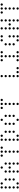

<svg xmlns="http://www.w3.org/2000/svg" viewBox="2948 -3642 665 6602"><g transform="rotate(-90 3281.0 -341.5)"><path d="M175.8 -615.2Q175.8 -599.1 164.3 -587.6Q152.8 -576.2 136.7 -576.2Q120.6 -576.2 109.1 -587.6Q97.7 -599.1 97.7 -615.2Q97.7 -631.3 109.1 -642.8Q120.6 -654.3 136.7 -654.3Q152.8 -654.3 164.3 -642.8Q175.8 -631.3 175.8 -615.2ZM312.5 -615.2Q312.5 -599.1 301 -587.6Q289.6 -576.2 273.4 -576.2Q257.3 -576.2 245.8 -587.6Q234.4 -599.1 234.4 -615.2Q234.4 -631.3 245.8 -642.8Q257.3 -654.3 273.4 -654.3Q289.6 -654.3 301 -642.8Q312.5 -631.3 312.5 -615.2ZM175.8 -478.5Q175.8 -462.4 164.3 -450.9Q152.8 -439.5 136.7 -439.5Q120.6 -439.5 109.1 -450.9Q97.7 -462.4 97.7 -478.5Q97.7 -494.6 109.1 -506.1Q120.6 -517.6 136.7 -517.6Q152.8 -517.6 164.3 -506.1Q175.8 -494.6 175.8 -478.5ZM449.2 -478.5Q449.2 -462.4 437.7 -450.9Q426.3 -439.5 410.2 -439.5Q394 -439.5 382.6 -450.9Q371.1 -462.4 371.1 -478.5Q371.1 -494.6 382.6 -506.1Q394 -517.6 410.2 -517.6Q426.3 -517.6 437.7 -506.1Q449.2 -494.6 449.2 -478.5ZM175.8 -341.8Q175.8 -325.7 164.3 -314.2Q152.8 -302.7 136.7 -302.7Q120.6 -302.7 109.1 -314.2Q97.7 -325.7 97.7 -341.8Q97.7 -357.9 109.1 -369.4Q120.6 -380.9 136.7 -380.9Q152.8 -380.9 164.3 -369.4Q175.8 -357.9 175.8 -341.8ZM449.2 -341.8Q449.2 -325.7 437.7 -314.2Q426.3 -302.7 410.2 -302.7Q394 -302.7 382.6 -314.2Q371.1 -325.7 371.1 -341.8Q371.1 -357.9 382.6 -369.4Q394 -380.9 410.2 -380.9Q426.3 -380.9 437.7 -369.4Q449.2 -357.9 449.2 -341.8ZM175.8 -205.1Q175.8 -189 164.3 -177.5Q152.8 -166 136.7 -166Q120.6 -166 109.1 -177.5Q97.7 -189 97.7 -205.1Q97.7 -221.2 109.1 -232.7Q120.6 -244.1 136.7 -244.1Q152.8 -244.1 164.3 -232.7Q175.8 -221.2 175.8 -205.1ZM449.2 -205.1Q449.2 -189 437.7 -177.5Q426.3 -166 410.2 -166Q394 -166 382.6 -177.5Q371.1 -189 371.1 -205.1Q371.1 -221.2 382.6 -232.7Q394 -244.1 410.2 -244.1Q426.3 -244.1 437.7 -232.7Q449.2 -221.2 449.2 -205.1ZM175.8 -68.4Q175.8 -52.2 164.3 -40.8Q152.8 -29.3 136.7 -29.3Q120.6 -29.3 109.1 -40.8Q97.7 -52.2 97.7 -68.4Q97.7 -84.5 109.1 -95.9Q120.6 -107.4 136.7 -107.4Q152.8 -107.4 164.3 -95.9Q175.8 -84.5 175.8 -68.4ZM312.5 -68.4Q312.5 -52.2 301 -40.8Q289.6 -29.3 273.4 -29.3Q257.3 -29.3 245.8 -40.8Q234.4 -52.2 234.4 -68.4Q234.4 -84.5 245.8 -95.9Q257.3 -107.4 273.4 -107.4Q289.6 -107.4 301 -95.9Q312.5 -84.5 312.5 -68.4Z M859.4 -615.2Q859.4 -599.1 847.9 -587.6Q836.4 -576.2 820.3 -576.2Q804.2 -576.2 792.7 -587.6Q781.2 -599.1 781.2 -615.2Q781.2 -631.3 792.7 -642.8Q804.2 -654.3 820.3 -654.3Q836.4 -654.3 847.9 -642.8Q859.4 -631.3 859.4 -615.2ZM722.7 -478.5Q722.7 -462.4 711.2 -450.9Q699.7 -439.5 683.6 -439.5Q667.5 -439.5 656 -450.9Q644.5 -462.4 644.5 -478.5Q644.5 -494.6 656 -506.1Q667.5 -517.6 683.6 -517.6Q699.7 -517.6 711.2 -506.1Q722.7 -494.6 722.7 -478.5ZM996.1 -478.5Q996.1 -462.4 984.6 -450.9Q973.1 -439.5 957 -439.5Q940.9 -439.5 929.4 -450.9Q918 -462.4 918 -478.5Q918 -494.6 929.4 -506.1Q940.9 -517.6 957 -517.6Q973.1 -517.6 984.6 -506.1Q996.1 -494.6 996.1 -478.5ZM722.7 -341.8Q722.7 -325.7 711.2 -314.2Q699.7 -302.7 683.6 -302.7Q667.5 -302.7 656 -314.2Q644.5 -325.7 644.5 -341.8Q644.5 -357.9 656 -369.4Q667.5 -380.9 683.6 -380.9Q699.7 -380.9 711.2 -369.4Q722.7 -357.9 722.7 -341.8ZM859.4 -341.8Q859.4 -325.7 847.9 -314.2Q836.4 -302.7 820.3 -302.7Q804.2 -302.7 792.7 -314.2Q781.2 -325.7 781.2 -341.8Q781.2 -357.9 792.7 -369.4Q804.2 -380.9 820.3 -380.9Q836.4 -380.9 847.9 -369.4Q859.4 -357.9 859.4 -341.8ZM996.1 -341.8Q996.1 -325.7 984.6 -314.2Q973.1 -302.7 957 -302.7Q940.9 -302.7 929.4 -314.2Q918 -325.7 918 -341.8Q918 -357.9 929.4 -369.4Q940.9 -380.9 957 -380.9Q973.1 -380.9 984.6 -369.4Q996.1 -357.9 996.1 -341.8ZM722.7 -205.1Q722.7 -189 711.2 -177.5Q699.7 -166 683.6 -166Q667.5 -166 656 -177.5Q644.5 -189 644.5 -205.1Q644.5 -221.2 656 -232.7Q667.5 -244.1 683.6 -244.1Q699.7 -244.1 711.2 -232.7Q722.7 -221.2 722.7 -205.1ZM996.1 -205.1Q996.1 -189 984.6 -177.5Q973.1 -166 957 -166Q940.9 -166 929.4 -177.5Q918 -189 918 -205.1Q918 -221.2 929.4 -232.7Q940.9 -244.1 957 -244.1Q973.1 -244.1 984.6 -232.7Q996.1 -221.2 996.1 -205.1ZM722.7 -68.4Q722.7 -52.2 711.2 -40.8Q699.7 -29.3 683.6 -29.3Q667.5 -29.3 656 -40.8Q644.5 -52.2 644.5 -68.4Q644.5 -84.5 656 -95.9Q667.5 -107.4 683.6 -107.4Q699.7 -107.4 711.2 -95.9Q722.7 -84.5 722.7 -68.4ZM996.1 -68.4Q996.1 -52.2 984.6 -40.8Q973.1 -29.3 957 -29.3Q940.9 -29.3 929.4 -40.8Q918 -52.2 918 -68.4Q918 -84.5 929.4 -95.9Q940.9 -107.4 957 -107.4Q973.1 -107.4 984.6 -95.9Q996.1 -84.5 996.1 -68.4Z M1269.5 -615.2Q1269.5 -599.1 1258.1 -587.6Q1246.6 -576.2 1230.5 -576.2Q1214.4 -576.2 1202.9 -587.6Q1191.4 -599.1 1191.4 -615.2Q1191.4 -631.3 1202.9 -642.8Q1214.4 -654.3 1230.5 -654.3Q1246.6 -654.3 1258.1 -642.8Q1269.5 -631.3 1269.5 -615.2ZM1406.2 -615.2Q1406.2 -599.1 1394.8 -587.6Q1383.3 -576.2 1367.2 -576.2Q1351.1 -576.2 1339.6 -587.6Q1328.1 -599.1 1328.1 -615.2Q1328.1 -631.3 1339.6 -642.8Q1351.1 -654.3 1367.2 -654.3Q1383.3 -654.3 1394.8 -642.8Q1406.2 -631.3 1406.2 -615.2ZM1543 -615.2Q1543 -599.1 1531.5 -587.6Q1520 -576.2 1503.9 -576.2Q1487.8 -576.2 1476.3 -587.6Q1464.8 -599.1 1464.8 -615.2Q1464.8 -631.3 1476.3 -642.8Q1487.8 -654.3 1503.9 -654.3Q1520 -654.3 1531.5 -642.8Q1543 -631.3 1543 -615.2ZM1406.2 -478.5Q1406.2 -462.4 1394.8 -450.9Q1383.3 -439.5 1367.2 -439.5Q1351.1 -439.5 1339.6 -450.9Q1328.1 -462.4 1328.1 -478.5Q1328.1 -494.6 1339.6 -506.1Q1351.1 -517.6 1367.2 -517.6Q1383.3 -517.6 1394.8 -506.1Q1406.2 -494.6 1406.2 -478.5ZM1406.2 -341.8Q1406.2 -325.7 1394.8 -314.2Q1383.3 -302.7 1367.2 -302.7Q1351.1 -302.7 1339.6 -314.2Q1328.1 -325.7 1328.1 -341.8Q1328.1 -357.9 1339.6 -369.4Q1351.1 -380.9 1367.2 -380.9Q1383.3 -380.9 1394.8 -369.4Q1406.2 -357.9 1406.2 -341.8ZM1406.2 -205.1Q1406.2 -189 1394.8 -177.5Q1383.3 -166 1367.2 -166Q1351.1 -166 1339.6 -177.5Q1328.1 -189 1328.1 -205.1Q1328.1 -221.2 1339.6 -232.7Q1351.1 -244.1 1367.2 -244.1Q1383.3 -244.1 1394.8 -232.7Q1406.2 -221.2 1406.2 -205.1ZM1406.2 -68.4Q1406.2 -52.2 1394.8 -40.8Q1383.3 -29.3 1367.2 -29.3Q1351.1 -29.3 1339.6 -40.8Q1328.1 -52.2 1328.1 -68.4Q1328.1 -84.5 1339.6 -95.9Q1351.1 -107.4 1367.2 -107.4Q1383.3 -107.4 1394.8 -95.9Q1406.2 -84.5 1406.2 -68.4Z M1816.4 -615.2Q1816.4 -599.1 1804.9 -587.6Q1793.5 -576.2 1777.3 -576.2Q1761.2 -576.2 1749.8 -587.6Q1738.3 -599.1 1738.3 -615.2Q1738.3 -631.3 1749.8 -642.8Q1761.2 -654.3 1777.3 -654.3Q1793.5 -654.3 1804.9 -642.8Q1816.4 -631.3 1816.4 -615.2ZM1953.1 -615.2Q1953.1 -599.1 1941.7 -587.6Q1930.2 -576.2 1914.1 -576.2Q1897.9 -576.2 1886.5 -587.6Q1875 -599.1 1875 -615.2Q1875 -631.3 1886.5 -642.8Q1897.9 -654.3 1914.1 -654.3Q1930.2 -654.3 1941.7 -642.8Q1953.1 -631.3 1953.1 -615.2ZM1816.4 -478.5Q1816.4 -462.4 1804.9 -450.9Q1793.5 -439.5 1777.3 -439.5Q1761.2 -439.5 1749.8 -450.9Q1738.3 -462.4 1738.3 -478.5Q1738.3 -494.6 1749.8 -506.1Q1761.2 -517.6 1777.3 -517.6Q1793.5 -517.6 1804.9 -506.1Q1816.4 -494.6 1816.4 -478.5ZM2089.8 -478.5Q2089.8 -462.4 2078.4 -450.9Q2066.9 -439.5 2050.8 -439.5Q2034.7 -439.5 2023.2 -450.9Q2011.7 -462.4 2011.7 -478.5Q2011.7 -494.6 2023.2 -506.1Q2034.7 -517.6 2050.8 -517.6Q2066.9 -517.6 2078.4 -506.1Q2089.8 -494.6 2089.8 -478.5ZM1816.4 -341.8Q1816.4 -325.7 1804.9 -314.2Q1793.5 -302.7 1777.3 -302.7Q1761.2 -302.7 1749.8 -314.2Q1738.3 -325.7 1738.3 -341.8Q1738.3 -357.9 1749.8 -369.4Q1761.2 -380.9 1777.3 -380.9Q1793.5 -380.9 1804.9 -369.4Q1816.4 -357.9 1816.4 -341.8ZM2089.8 -341.8Q2089.8 -325.7 2078.4 -314.2Q2066.9 -302.7 2050.8 -302.7Q2034.7 -302.7 2023.2 -314.2Q2011.7 -325.7 2011.7 -341.8Q2011.7 -357.9 2023.2 -369.4Q2034.7 -380.9 2050.8 -380.9Q2066.9 -380.9 2078.4 -369.4Q2089.8 -357.9 2089.8 -341.8ZM1816.4 -205.1Q1816.4 -189 1804.9 -177.5Q1793.5 -166 1777.3 -166Q1761.2 -166 1749.8 -177.5Q1738.3 -189 1738.3 -205.1Q1738.3 -221.2 1749.8 -232.7Q1761.2 -244.1 1777.3 -244.1Q1793.5 -244.1 1804.9 -232.7Q1816.4 -221.2 1816.4 -205.1ZM2089.8 -205.1Q2089.8 -189 2078.4 -177.5Q2066.9 -166 2050.8 -166Q2034.7 -166 2023.2 -177.5Q2011.7 -189 2011.7 -205.1Q2011.7 -221.2 2023.2 -232.7Q2034.7 -244.1 2050.8 -244.1Q2066.9 -244.1 2078.4 -232.7Q2089.8 -221.2 2089.8 -205.1ZM1816.4 -68.4Q1816.4 -52.2 1804.9 -40.8Q1793.5 -29.3 1777.3 -29.3Q1761.2 -29.3 1749.8 -40.8Q1738.3 -52.2 1738.3 -68.4Q1738.3 -84.5 1749.8 -95.9Q1761.2 -107.4 1777.3 -107.4Q1793.5 -107.4 1804.9 -95.9Q1816.4 -84.5 1816.4 -68.4ZM1953.1 -68.4Q1953.1 -52.2 1941.7 -40.8Q1930.2 -29.3 1914.1 -29.3Q1897.9 -29.3 1886.5 -40.8Q1875 -52.2 1875 -68.4Q1875 -84.5 1886.5 -95.9Q1897.9 -107.4 1914.1 -107.4Q1930.2 -107.4 1941.7 -95.9Q1953.1 -84.5 1953.1 -68.4Z M2500 -615.2Q2500 -599.1 2488.5 -587.6Q2477.1 -576.2 2460.9 -576.2Q2444.8 -576.2 2433.3 -587.6Q2421.9 -599.1 2421.9 -615.2Q2421.9 -631.3 2433.3 -642.8Q2444.8 -654.3 2460.9 -654.3Q2477.1 -654.3 2488.5 -642.8Q2500 -631.3 2500 -615.2ZM2363.3 -478.5Q2363.3 -462.4 2351.8 -450.9Q2340.3 -439.5 2324.2 -439.5Q2308.1 -439.5 2296.6 -450.9Q2285.2 -462.4 2285.2 -478.5Q2285.2 -494.6 2296.6 -506.1Q2308.1 -517.6 2324.2 -517.6Q2340.3 -517.6 2351.8 -506.1Q2363.3 -494.6 2363.3 -478.5ZM2636.7 -478.5Q2636.7 -462.4 2625.2 -450.9Q2613.8 -439.5 2597.7 -439.5Q2581.5 -439.5 2570.1 -450.9Q2558.6 -462.4 2558.6 -478.5Q2558.6 -494.6 2570.1 -506.1Q2581.5 -517.6 2597.7 -517.6Q2613.8 -517.6 2625.2 -506.1Q2636.7 -494.6 2636.7 -478.5ZM2363.3 -341.8Q2363.3 -325.7 2351.8 -314.2Q2340.3 -302.7 2324.2 -302.7Q2308.1 -302.7 2296.6 -314.2Q2285.2 -325.7 2285.2 -341.8Q2285.2 -357.9 2296.6 -369.4Q2308.1 -380.9 2324.2 -380.9Q2340.3 -380.9 2351.8 -369.4Q2363.3 -357.9 2363.3 -341.8ZM2636.7 -341.8Q2636.7 -325.7 2625.2 -314.2Q2613.8 -302.7 2597.7 -302.7Q2581.5 -302.7 2570.1 -314.2Q2558.6 -325.7 2558.6 -341.8Q2558.6 -357.9 2570.1 -369.4Q2581.5 -380.9 2597.7 -380.9Q2613.8 -380.9 2625.2 -369.4Q2636.7 -357.9 2636.7 -341.8ZM2363.3 -205.1Q2363.3 -189 2351.8 -177.5Q2340.3 -166 2324.2 -166Q2308.1 -166 2296.6 -177.5Q2285.2 -189 2285.2 -205.1Q2285.2 -221.2 2296.6 -232.7Q2308.1 -244.1 2324.2 -244.1Q2340.3 -244.1 2351.8 -232.7Q2363.3 -221.2 2363.3 -205.1ZM2636.7 -205.1Q2636.7 -189 2625.2 -177.5Q2613.8 -166 2597.7 -166Q2581.5 -166 2570.1 -177.5Q2558.6 -189 2558.6 -205.1Q2558.6 -221.2 2570.1 -232.7Q2581.5 -244.1 2597.7 -244.1Q2613.8 -244.1 2625.2 -232.7Q2636.7 -221.2 2636.7 -205.1ZM2500 -68.4Q2500 -52.2 2488.5 -40.8Q2477.1 -29.3 2460.9 -29.3Q2444.8 -29.3 2433.3 -40.8Q2421.9 -52.2 2421.9 -68.4Q2421.9 -84.5 2433.3 -95.9Q2444.8 -107.4 2460.9 -107.4Q2477.1 -107.4 2488.5 -95.9Q2500 -84.5 2500 -68.4Z M2910.2 -615.2Q2910.2 -599.1 2898.7 -587.6Q2887.2 -576.2 2871.1 -576.2Q2855 -576.2 2843.5 -587.6Q2832 -599.1 2832 -615.2Q2832 -631.3 2843.5 -642.8Q2855 -654.3 2871.1 -654.3Q2887.2 -654.3 2898.7 -642.8Q2910.2 -631.3 2910.2 -615.2ZM3046.9 -615.2Q3046.9 -599.1 3035.4 -587.6Q3023.9 -576.2 3007.8 -576.2Q2991.7 -576.2 2980.2 -587.6Q2968.8 -599.1 2968.8 -615.2Q2968.8 -631.3 2980.2 -642.8Q2991.7 -654.3 3007.8 -654.3Q3023.9 -654.3 3035.4 -642.8Q3046.9 -631.3 3046.9 -615.2ZM3183.6 -615.2Q3183.6 -599.1 3172.1 -587.6Q3160.6 -576.2 3144.5 -576.2Q3128.4 -576.2 3116.9 -587.6Q3105.5 -599.1 3105.5 -615.2Q3105.5 -631.3 3116.9 -642.8Q3128.4 -654.3 3144.5 -654.3Q3160.6 -654.3 3172.1 -642.8Q3183.6 -631.3 3183.6 -615.2ZM3046.9 -478.5Q3046.9 -462.4 3035.4 -450.9Q3023.9 -439.5 3007.8 -439.5Q2991.7 -439.5 2980.2 -450.9Q2968.8 -462.4 2968.8 -478.5Q2968.8 -494.6 2980.2 -506.1Q2991.7 -517.6 3007.8 -517.6Q3023.9 -517.6 3035.4 -506.1Q3046.9 -494.6 3046.9 -478.5ZM3046.9 -341.8Q3046.9 -325.7 3035.4 -314.2Q3023.9 -302.7 3007.8 -302.7Q2991.7 -302.7 2980.2 -314.2Q2968.8 -325.7 2968.8 -341.8Q2968.8 -357.9 2980.2 -369.4Q2991.7 -380.9 3007.8 -380.9Q3023.9 -380.9 3035.4 -369.4Q3046.9 -357.9 3046.9 -341.8ZM3046.9 -205.1Q3046.9 -189 3035.4 -177.5Q3023.9 -166 3007.8 -166Q2991.7 -166 2980.2 -177.5Q2968.8 -189 2968.8 -205.1Q2968.8 -221.2 2980.2 -232.7Q2991.7 -244.1 3007.8 -244.1Q3023.9 -244.1 3035.4 -232.7Q3046.9 -221.2 3046.9 -205.1ZM3046.9 -68.4Q3046.9 -52.2 3035.4 -40.8Q3023.9 -29.3 3007.8 -29.3Q2991.7 -29.3 2980.2 -40.8Q2968.8 -52.2 2968.8 -68.4Q2968.8 -84.5 2980.2 -95.9Q2991.7 -107.4 3007.8 -107.4Q3023.9 -107.4 3035.4 -95.9Q3046.9 -84.5 3046.9 -68.4Z M4003.9 -615.2Q4003.9 -599.1 3992.4 -587.6Q3981 -576.2 3964.8 -576.2Q3948.7 -576.2 3937.3 -587.6Q3925.8 -599.1 3925.8 -615.2Q3925.8 -631.3 3937.3 -642.8Q3948.7 -654.3 3964.8 -654.3Q3981 -654.3 3992.4 -642.8Q4003.9 -631.3 4003.9 -615.2ZM4003.9 -478.5Q4003.9 -462.4 3992.4 -450.9Q3981 -439.5 3964.8 -439.5Q3948.7 -439.5 3937.3 -450.9Q3925.8 -462.4 3925.8 -478.5Q3925.8 -494.6 3937.3 -506.1Q3948.7 -517.6 3964.8 -517.6Q3981 -517.6 3992.4 -506.1Q4003.9 -494.6 4003.9 -478.5ZM4003.9 -341.8Q4003.9 -325.7 3992.4 -314.2Q3981 -302.7 3964.8 -302.7Q3948.7 -302.7 3937.3 -314.2Q3925.8 -325.7 3925.8 -341.8Q3925.8 -357.9 3937.3 -369.4Q3948.7 -380.9 3964.8 -380.9Q3981 -380.9 3992.4 -369.4Q4003.9 -357.9 4003.9 -341.8ZM4003.9 -205.1Q4003.9 -189 3992.4 -177.5Q3981 -166 3964.8 -166Q3948.7 -166 3937.3 -177.5Q3925.8 -189 3925.8 -205.1Q3925.8 -221.2 3937.3 -232.7Q3948.7 -244.1 3964.8 -244.1Q3981 -244.1 3992.4 -232.7Q4003.9 -221.2 4003.9 -205.1ZM4003.9 -68.4Q4003.9 -52.2 3992.4 -40.8Q3981 -29.3 3964.8 -29.3Q3948.7 -29.3 3937.3 -40.8Q3925.8 -52.2 3925.8 -68.4Q3925.8 -84.5 3937.3 -95.9Q3948.7 -107.4 3964.8 -107.4Q3981 -107.4 3992.4 -95.9Q4003.9 -84.5 4003.9 -68.4ZM4140.6 -68.4Q4140.6 -52.2 4129.2 -40.8Q4117.7 -29.3 4101.6 -29.3Q4085.4 -29.3 4074 -40.8Q4062.5 -52.2 4062.5 -68.4Q4062.5 -84.5 4074 -95.9Q4085.4 -107.4 4101.6 -107.4Q4117.7 -107.4 4129.2 -95.9Q4140.6 -84.5 4140.6 -68.4ZM4277.3 -68.4Q4277.3 -52.2 4265.9 -40.8Q4254.4 -29.3 4238.3 -29.3Q4222.2 -29.3 4210.7 -40.8Q4199.2 -52.2 4199.2 -68.4Q4199.2 -84.5 4210.7 -95.9Q4222.2 -107.4 4238.3 -107.4Q4254.4 -107.4 4265.9 -95.9Q4277.3 -84.5 4277.3 -68.4Z M4550.8 -615.2Q4550.8 -599.1 4539.3 -587.6Q4527.8 -576.2 4511.7 -576.2Q4495.6 -576.2 4484.1 -587.6Q4472.7 -599.1 4472.7 -615.2Q4472.7 -631.3 4484.1 -642.8Q4495.6 -654.3 4511.7 -654.3Q4527.8 -654.3 4539.3 -642.8Q4550.8 -631.3 4550.8 -615.2ZM4687.5 -615.2Q4687.5 -599.1 4676 -587.6Q4664.6 -576.2 4648.4 -576.2Q4632.3 -576.2 4620.8 -587.6Q4609.4 -599.1 4609.4 -615.2Q4609.4 -631.3 4620.8 -642.8Q4632.3 -654.3 4648.4 -654.3Q4664.6 -654.3 4676 -642.8Q4687.5 -631.3 4687.5 -615.2ZM4824.2 -615.2Q4824.2 -599.1 4812.7 -587.6Q4801.3 -576.2 4785.2 -576.2Q4769 -576.2 4757.6 -587.6Q4746.1 -599.1 4746.1 -615.2Q4746.1 -631.3 4757.6 -642.8Q4769 -654.3 4785.2 -654.3Q4801.3 -654.3 4812.7 -642.8Q4824.2 -631.3 4824.2 -615.2ZM4687.5 -478.5Q4687.5 -462.4 4676 -450.9Q4664.6 -439.5 4648.4 -439.5Q4632.3 -439.5 4620.8 -450.9Q4609.4 -462.4 4609.4 -478.5Q4609.4 -494.6 4620.8 -506.1Q4632.3 -517.6 4648.4 -517.6Q4664.6 -517.6 4676 -506.1Q4687.5 -494.6 4687.5 -478.5ZM4687.5 -341.8Q4687.5 -325.7 4676 -314.2Q4664.6 -302.7 4648.4 -302.7Q4632.3 -302.7 4620.8 -314.2Q4609.4 -325.7 4609.4 -341.8Q4609.4 -357.9 4620.8 -369.4Q4632.3 -380.9 4648.4 -380.9Q4664.6 -380.9 4676 -369.4Q4687.5 -357.9 4687.5 -341.8ZM4687.5 -205.1Q4687.5 -189 4676 -177.5Q4664.6 -166 4648.4 -166Q4632.3 -166 4620.8 -177.5Q4609.4 -189 4609.4 -205.1Q4609.4 -221.2 4620.8 -232.7Q4632.3 -244.1 4648.4 -244.1Q4664.6 -244.1 4676 -232.7Q4687.5 -221.2 4687.5 -205.1ZM4550.8 -68.4Q4550.8 -52.2 4539.3 -40.8Q4527.8 -29.3 4511.7 -29.3Q4495.6 -29.3 4484.1 -40.8Q4472.7 -52.2 4472.7 -68.4Q4472.7 -84.5 4484.1 -95.9Q4495.6 -107.4 4511.7 -107.4Q4527.8 -107.4 4539.3 -95.9Q4550.8 -84.5 4550.8 -68.4ZM4687.5 -68.4Q4687.5 -52.2 4676 -40.8Q4664.6 -29.3 4648.4 -29.3Q4632.3 -29.3 4620.8 -40.8Q4609.4 -52.2 4609.4 -68.4Q4609.4 -84.5 4620.8 -95.9Q4632.3 -107.4 4648.4 -107.4Q4664.6 -107.4 4676 -95.9Q4687.5 -84.5 4687.5 -68.4ZM4824.2 -68.4Q4824.2 -52.2 4812.7 -40.8Q4801.3 -29.3 4785.2 -29.3Q4769 -29.3 4757.6 -40.8Q4746.1 -52.2 4746.1 -68.4Q4746.1 -84.5 4757.6 -95.9Q4769 -107.4 4785.2 -107.4Q4801.3 -107.4 4812.7 -95.9Q4824.2 -84.5 4824.2 -68.4Z M5234.4 -615.2Q5234.4 -599.1 5222.9 -587.6Q5211.4 -576.2 5195.3 -576.2Q5179.2 -576.2 5167.7 -587.6Q5156.2 -599.1 5156.2 -615.2Q5156.2 -631.3 5167.7 -642.8Q5179.2 -654.3 5195.3 -654.3Q5211.4 -654.3 5222.9 -642.8Q5234.4 -631.3 5234.4 -615.2ZM5371.1 -615.2Q5371.1 -599.1 5359.6 -587.6Q5348.1 -576.2 5332 -576.2Q5315.9 -576.2 5304.4 -587.6Q5293 -599.1 5293 -615.2Q5293 -631.3 5304.4 -642.8Q5315.9 -654.3 5332 -654.3Q5348.1 -654.3 5359.6 -642.8Q5371.1 -631.3 5371.1 -615.2ZM5097.7 -478.5Q5097.7 -462.4 5086.2 -450.9Q5074.7 -439.5 5058.6 -439.5Q5042.5 -439.5 5031 -450.9Q5019.5 -462.4 5019.5 -478.5Q5019.5 -494.6 5031 -506.1Q5042.5 -517.6 5058.6 -517.6Q5074.7 -517.6 5086.2 -506.1Q5097.7 -494.6 5097.7 -478.5ZM5097.7 -341.8Q5097.7 -325.7 5086.2 -314.2Q5074.7 -302.7 5058.6 -302.7Q5042.5 -302.7 5031 -314.2Q5019.5 -325.7 5019.5 -341.8Q5019.5 -357.9 5031 -369.4Q5042.5 -380.9 5058.6 -380.9Q5074.7 -380.9 5086.2 -369.4Q5097.7 -357.9 5097.7 -341.8ZM5371.1 -341.8Q5371.1 -325.7 5359.6 -314.2Q5348.1 -302.7 5332 -302.7Q5315.9 -302.7 5304.4 -314.2Q5293 -325.7 5293 -341.8Q5293 -357.9 5304.4 -369.4Q5315.9 -380.9 5332 -380.9Q5348.1 -380.9 5359.6 -369.4Q5371.1 -357.9 5371.1 -341.8ZM5097.7 -205.1Q5097.7 -189 5086.2 -177.5Q5074.7 -166 5058.6 -166Q5042.5 -166 5031 -177.5Q5019.5 -189 5019.5 -205.1Q5019.5 -221.2 5031 -232.7Q5042.5 -244.1 5058.6 -244.1Q5074.7 -244.1 5086.2 -232.7Q5097.7 -221.2 5097.7 -205.1ZM5371.1 -205.1Q5371.1 -189 5359.6 -177.5Q5348.1 -166 5332 -166Q5315.9 -166 5304.4 -177.5Q5293 -189 5293 -205.1Q5293 -221.2 5304.4 -232.7Q5315.9 -244.1 5332 -244.1Q5348.1 -244.1 5359.6 -232.7Q5371.1 -221.2 5371.1 -205.1ZM5234.4 -68.4Q5234.4 -52.2 5222.9 -40.8Q5211.4 -29.3 5195.3 -29.3Q5179.2 -29.3 5167.7 -40.8Q5156.2 -52.2 5156.2 -68.4Q5156.2 -84.5 5167.7 -95.9Q5179.2 -107.4 5195.3 -107.4Q5211.4 -107.4 5222.9 -95.9Q5234.4 -84.5 5234.4 -68.4ZM5371.1 -68.4Q5371.1 -52.2 5359.6 -40.8Q5348.1 -29.3 5332 -29.3Q5315.9 -29.3 5304.4 -40.8Q5293 -52.2 5293 -68.4Q5293 -84.5 5304.4 -95.9Q5315.9 -107.4 5332 -107.4Q5348.1 -107.4 5359.6 -95.9Q5371.1 -84.5 5371.1 -68.4Z M5644.5 -615.2Q5644.5 -599.1 5633.1 -587.6Q5621.6 -576.2 5605.5 -576.2Q5589.4 -576.2 5577.9 -587.6Q5566.4 -599.1 5566.4 -615.2Q5566.4 -631.3 5577.9 -642.8Q5589.4 -654.3 5605.5 -654.3Q5621.6 -654.3 5633.1 -642.8Q5644.5 -631.3 5644.5 -615.2ZM5918 -615.2Q5918 -599.1 5906.5 -587.6Q5895 -576.2 5878.9 -576.2Q5862.8 -576.2 5851.3 -587.6Q5839.8 -599.1 5839.8 -615.2Q5839.8 -631.3 5851.3 -642.8Q5862.8 -654.3 5878.9 -654.3Q5895 -654.3 5906.5 -642.8Q5918 -631.3 5918 -615.2ZM5644.5 -478.5Q5644.5 -462.4 5633.1 -450.9Q5621.6 -439.5 5605.5 -439.5Q5589.4 -439.5 5577.9 -450.9Q5566.4 -462.4 5566.4 -478.5Q5566.4 -494.6 5577.9 -506.1Q5589.4 -517.6 5605.5 -517.6Q5621.6 -517.6 5633.1 -506.1Q5644.5 -494.6 5644.5 -478.5ZM5918 -478.5Q5918 -462.4 5906.5 -450.9Q5895 -439.5 5878.9 -439.5Q5862.8 -439.5 5851.3 -450.9Q5839.8 -462.4 5839.8 -478.5Q5839.8 -494.6 5851.3 -506.1Q5862.8 -517.6 5878.9 -517.6Q5895 -517.6 5906.5 -506.1Q5918 -494.6 5918 -478.5ZM5644.5 -341.8Q5644.5 -325.7 5633.1 -314.2Q5621.6 -302.7 5605.5 -302.7Q5589.4 -302.7 5577.9 -314.2Q5566.4 -325.7 5566.4 -341.8Q5566.4 -357.9 5577.9 -369.4Q5589.4 -380.9 5605.5 -380.9Q5621.6 -380.9 5633.1 -369.4Q5644.5 -357.9 5644.5 -341.8ZM5781.2 -341.8Q5781.2 -325.7 5769.8 -314.2Q5758.3 -302.7 5742.2 -302.7Q5726.1 -302.7 5714.6 -314.2Q5703.1 -325.7 5703.1 -341.8Q5703.1 -357.9 5714.6 -369.4Q5726.1 -380.9 5742.2 -380.9Q5758.3 -380.9 5769.8 -369.4Q5781.2 -357.9 5781.2 -341.8ZM5918 -341.8Q5918 -325.7 5906.5 -314.2Q5895 -302.7 5878.9 -302.7Q5862.8 -302.7 5851.3 -314.2Q5839.8 -325.7 5839.8 -341.8Q5839.8 -357.9 5851.3 -369.4Q5862.8 -380.9 5878.9 -380.9Q5895 -380.9 5906.5 -369.4Q5918 -357.9 5918 -341.8ZM5644.5 -205.1Q5644.5 -189 5633.1 -177.5Q5621.6 -166 5605.5 -166Q5589.4 -166 5577.9 -177.5Q5566.4 -189 5566.4 -205.1Q5566.4 -221.2 5577.9 -232.7Q5589.4 -244.1 5605.5 -244.1Q5621.6 -244.1 5633.1 -232.7Q5644.5 -221.2 5644.5 -205.1ZM5918 -205.1Q5918 -189 5906.5 -177.5Q5895 -166 5878.9 -166Q5862.8 -166 5851.3 -177.5Q5839.8 -189 5839.8 -205.1Q5839.8 -221.2 5851.3 -232.7Q5862.8 -244.1 5878.9 -244.1Q5895 -244.1 5906.5 -232.7Q5918 -221.2 5918 -205.1ZM5644.5 -68.4Q5644.5 -52.2 5633.1 -40.8Q5621.6 -29.3 5605.5 -29.3Q5589.4 -29.3 5577.9 -40.8Q5566.4 -52.2 5566.4 -68.4Q5566.4 -84.5 5577.9 -95.9Q5589.4 -107.4 5605.5 -107.4Q5621.6 -107.4 5633.1 -95.9Q5644.5 -84.5 5644.5 -68.4ZM5918 -68.4Q5918 -52.2 5906.5 -40.8Q5895 -29.3 5878.9 -29.3Q5862.8 -29.3 5851.3 -40.8Q5839.8 -52.2 5839.8 -68.4Q5839.8 -84.5 5851.3 -95.9Q5862.8 -107.4 5878.9 -107.4Q5895 -107.4 5906.5 -95.9Q5918 -84.5 5918 -68.4Z M6191.4 -615.2Q6191.4 -599.1 6179.9 -587.6Q6168.5 -576.2 6152.3 -576.2Q6136.2 -576.2 6124.8 -587.6Q6113.3 -599.1 6113.3 -615.2Q6113.3 -631.3 6124.8 -642.8Q6136.2 -654.3 6152.3 -654.3Q6168.5 -654.3 6179.9 -642.8Q6191.4 -631.3 6191.4 -615.2ZM6328.1 -615.2Q6328.1 -599.1 6316.7 -587.6Q6305.2 -576.2 6289.1 -576.2Q6272.9 -576.2 6261.5 -587.6Q6250 -599.1 6250 -615.2Q6250 -631.3 6261.5 -642.8Q6272.9 -654.3 6289.1 -654.3Q6305.2 -654.3 6316.7 -642.8Q6328.1 -631.3 6328.1 -615.2ZM6464.8 -615.2Q6464.8 -599.1 6453.4 -587.6Q6441.9 -576.2 6425.8 -576.2Q6409.7 -576.2 6398.2 -587.6Q6386.7 -599.1 6386.7 -615.2Q6386.7 -631.3 6398.2 -642.8Q6409.7 -654.3 6425.8 -654.3Q6441.9 -654.3 6453.4 -642.8Q6464.8 -631.3 6464.8 -615.2ZM6328.1 -478.5Q6328.1 -462.4 6316.7 -450.9Q6305.2 -439.5 6289.1 -439.5Q6272.9 -439.5 6261.5 -450.9Q6250 -462.4 6250 -478.5Q6250 -494.6 6261.5 -506.1Q6272.9 -517.6 6289.1 -517.6Q6305.2 -517.6 6316.7 -506.1Q6328.1 -494.6 6328.1 -478.5ZM6328.1 -341.8Q6328.1 -325.7 6316.7 -314.2Q6305.2 -302.7 6289.1 -302.7Q6272.9 -302.7 6261.5 -314.2Q6250 -325.7 6250 -341.8Q6250 -357.9 6261.5 -369.4Q6272.9 -380.9 6289.1 -380.9Q6305.2 -380.9 6316.7 -369.4Q6328.1 -357.9 6328.1 -341.8ZM6328.1 -205.1Q6328.1 -189 6316.7 -177.5Q6305.2 -166 6289.1 -166Q6272.9 -166 6261.5 -177.5Q6250 -189 6250 -205.1Q6250 -221.2 6261.5 -232.7Q6272.9 -244.1 6289.1 -244.1Q6305.2 -244.1 6316.7 -232.7Q6328.1 -221.2 6328.1 -205.1ZM6328.1 -68.4Q6328.1 -52.2 6316.7 -40.8Q6305.2 -29.3 6289.1 -29.3Q6272.9 -29.3 6261.5 -40.8Q6250 -52.2 6250 -68.4Q6250 -84.5 6261.5 -95.9Q6272.9 -107.4 6289.1 -107.4Q6305.2 -107.4 6316.7 -95.9Q6328.1 -84.5 6328.1 -68.4Z"/></g></svg>

Font: DatDot Light
Style: Regular
Weight: 300
Designer: GGBot
Version: 1.00